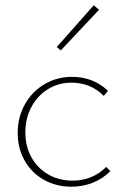

<svg xmlns="http://www.w3.org/2000/svg" viewBox="-20 -703 468 727"><path d="M47 -200Q47 -259 74 -307.5Q101 -356 148 -384Q195 -412 253 -412Q333 -412 389 -359L373 -340Q323 -390 251 -390Q201 -390 161 -365Q121 -340 98.5 -297Q76 -254 76 -202Q76 -148 99.5 -106.5Q123 -65 163.5 -42Q204 -19 255 -19Q292 -19 325 -32.5Q358 -46 382 -71L398 -55Q369 -26 331 -11Q293 4 251 4Q193 4 146.5 -22Q100 -48 73.5 -94.5Q47 -141 47 -200ZM195 -525 335 -683 355 -666 210 -512Z"/></svg>

Font: Ysabeau Extralight
Style: Regular
Weight: 200
Designer: Christian Thalmann (Catharsis Fonts)
Version: Version 0.003